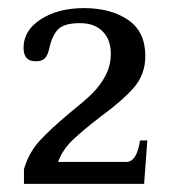

<svg xmlns="http://www.w3.org/2000/svg" viewBox="-20 -728 427 473"><path d="M39 -311Q51 -352 77.5 -381Q104 -410 152 -450Q187 -478 206.5 -497Q226 -516 239.5 -541Q253 -566 253 -596Q253 -630 233 -650.5Q213 -671 177 -671Q136 -671 121.5 -654Q107 -637 101 -607Q98 -593 91 -585Q84 -577 68 -577Q38 -577 38 -610Q38 -653 80.5 -680.5Q123 -708 187 -708Q253 -708 295.5 -679Q338 -650 338 -590Q338 -545 310 -512.5Q282 -480 227 -440Q183 -406 158.5 -382.5Q134 -359 123 -329H291Q317 -329 325 -382H343L335 -275H39Z"/></svg>

Font: TavirajRegular
Style: Regular
Weight: 400
Designer: Katatrad Team
Foundry: CadsonDemak
Version: Version 1.001